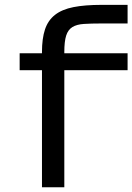

<svg xmlns="http://www.w3.org/2000/svg" viewBox="-20 -786 556 806"><path d="M250 -491.2V0H156.2V-491.2H62.5V-562.5H156.2V-567.4Q156.2 -624.5 168.9 -662.6Q181.6 -700.7 210.9 -723.6Q240.2 -746.6 288.3 -756.1Q336.4 -765.6 406.7 -765.6H515.6V-687.5H406.2Q361.8 -687.5 332 -685.5Q302.2 -683.6 283.9 -672.4Q265.6 -661.1 257.8 -636.7Q250 -612.3 250 -567.4V-562.5H515.6V-491.2Z"/></svg>

Font: Michroma
Style: Regular
Weight: 400
Version: Version 1.000